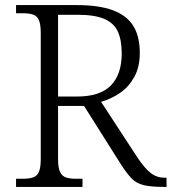

<svg xmlns="http://www.w3.org/2000/svg" viewBox="-20 -734 674 754"><path d="M43 0V-32H70Q93 -32 109 -37Q125 -42 132.5 -58.5Q140 -75 140 -109V-605Q140 -639 132.5 -655.5Q125 -672 109 -677Q93 -682 70 -682H43V-714H282Q368 -714 422.5 -694Q477 -674 503 -633Q529 -592 529 -526Q529 -471 507.5 -432Q486 -393 452 -369.5Q418 -346 377 -334L520 -115Q549 -72 572.5 -54Q596 -36 627 -36H634V0H624Q573 0 544 -7Q515 -14 496 -34Q477 -54 454 -90L310 -318H208V-109Q208 -75 216 -58.5Q224 -42 239.5 -37Q255 -32 278 -32H304V0ZM284 -355Q373 -355 415.5 -398.5Q458 -442 458 -524Q458 -577 442.5 -610.5Q427 -644 389 -660Q351 -676 285 -676H208V-355Z"/></svg>

Font: Noto Serif Khmer Light
Style: Regular
Weight: 300
Version: Version 2.003